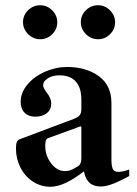

<svg xmlns="http://www.w3.org/2000/svg" viewBox="-20 -707 524 734"><path d="M474 -59V-34Q448 -19 417.5 -6.5Q387 6 365 6Q311 6 301 -52Q225 7 173 7Q136 7 105.5 -13Q75 -33 58 -67Q41 -101 41 -139Q41 -157 44.5 -164.5Q48 -172 56 -175L261 -252Q279 -259 285 -267Q291 -275 291 -291V-327Q291 -371 270 -395Q249 -419 207 -419Q180 -419 162.5 -407.5Q145 -396 145 -381Q145 -371 158 -354Q176 -331 176 -312Q176 -288 159 -274.5Q142 -261 115 -261Q89 -261 74 -276Q59 -291 59 -318Q59 -353 85 -384Q111 -415 152.5 -433Q194 -451 237 -451Q309 -451 357.5 -416Q406 -381 406 -313V-97Q406 -73 411 -61.5Q416 -50 432 -50Q449 -50 474 -59ZM291 -219Q291 -226 285 -223L164 -179Q158 -177 155.5 -170.5Q153 -164 153 -149Q153 -112 175.5 -82.5Q198 -53 228 -53Q241 -53 252 -57.5Q263 -62 279 -72Q291 -80 291 -101ZM68 -622Q68 -649 87.5 -668Q107 -687 134 -687Q160 -687 179.5 -667.5Q199 -648 199 -622Q199 -595 179.5 -576Q160 -557 134 -557Q107 -557 87.5 -576.5Q68 -596 68 -622ZM289 -622Q289 -649 308.5 -668Q328 -687 355 -687Q381 -687 400.5 -667.5Q420 -648 420 -622Q420 -595 400.5 -576Q381 -557 355 -557Q328 -557 308.5 -576.5Q289 -596 289 -622Z"/></svg>

Font: Ibarra Real Nova
Style: Bold
Weight: 700
Designer: Jose Maria Ribagorda & Octavio Pardo
Foundry: Jose Maria Ribagorda
Version: Version 1.014